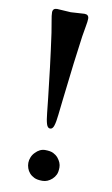

<svg xmlns="http://www.w3.org/2000/svg" viewBox="-89 -821 512 879"><g transform="rotate(10 167.0 -381.5)"><path d="M230.5 -774.9Q251 -774.9 251 -755.4Q251 -743.2 246.6 -720Q242.2 -696.8 238.3 -671.4Q227.1 -587.4 221.2 -542L201.2 -372.1Q196.3 -331.1 192.9 -298.1Q189.5 -265.1 183.8 -247.6Q178.2 -230 166.5 -230Q154.8 -230 149.4 -247.6Q144 -265.1 140.9 -297.4Q137.7 -329.6 133.3 -368.7Q114.7 -533.7 107.4 -585L96.7 -663.6Q92.8 -690.4 87.9 -716.3Q83 -742.2 83 -755.4Q83 -774.9 103.5 -774.9L167.5 -771ZM116.2 -107.4Q136.7 -129.4 161.6 -129.4Q186.5 -129.4 200 -122.6Q213.4 -115.7 222.2 -105.5Q239.7 -84 239.7 -62.5Q239.7 -41 233.9 -28.6Q228 -16.1 217.8 -6.8Q197.3 11.7 173.1 11.7Q148.9 11.7 135.3 5.1Q121.6 -1.5 112.8 -11.5Q104 -21.5 99.9 -33.7Q95.7 -45.9 95.7 -58.6Q95.7 -71.3 101.1 -84.5Q106.4 -97.7 116.2 -107.4Z"/></g></svg>

Font: Stoke
Style: Regular
Weight: 400
Designer: Nicole Fally
Foundry: Nicole Fally
Version: Version 1.002